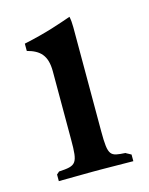

<svg xmlns="http://www.w3.org/2000/svg" viewBox="-79 -508 434 560"><g transform="rotate(-15 138.5 -227.5)"><path d="M255 0V-20C249 -24 243 -26 239 -29C194 -32 187 -32 187 -108V-423C187 -435 186 -446 184 -455C152 -444 109 -428 38 -413V-391C75.8 -381 96 -362.3 96 -314V-107C96 -35 91 -30 38 -27L30 -20V0C64 0 96 -1 130 -1H157C190 -1 222 0 255 0Z"/></g></svg>

Font: Sibila
Style: Regular
Weight: 400
Designer: Stefan Peev
Foundry: Context Ltd
Version: Version 1.000